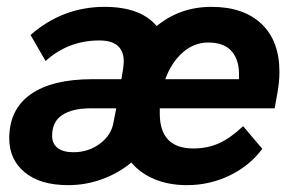

<svg xmlns="http://www.w3.org/2000/svg" viewBox="-20 -530 858 560"><path d="M795 -320Q795 -291 789 -258L781 -214H446V-199Q446 -97 544 -97Q585 -97 618.5 -112Q652 -127 689 -162L745 -96Q709 -47 650.5 -18.5Q592 10 525 10Q473 10 431.5 -7Q390 -24 363 -56Q326 -25 278 -7.5Q230 10 179 10Q97 10 52 -27.5Q7 -65 7 -126Q7 -211 69.5 -255Q132 -299 249 -299H334L339 -329Q341 -345 341 -350Q341 -412 270 -412Q179 -412 113 -352L69 -428Q163 -510 285 -510Q390 -510 437 -454Q505 -510 597 -510Q690 -510 742.5 -460.5Q795 -411 795 -320ZM587 -406Q546 -406 513 -377Q480 -348 462 -299H677V-306Q679 -352 657 -379Q635 -406 587 -406ZM311 -173 319 -214H243Q191 -214 161.5 -194.5Q132 -175 132 -134Q132 -111 148 -98.5Q164 -86 194 -86Q238 -86 271.5 -111Q305 -136 311 -173Z"/></svg>

Font: Sarabun
Style: Bold Italic
Weight: 700
Italic angle: -10°
Designer: Suppakit Chalermlarp | Katatrad Co.,Ltd.
Foundry: Cadson Demak Co.,Ltd.
Version: Version 1.000; ttfautohint (v1.6)